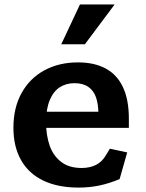

<svg xmlns="http://www.w3.org/2000/svg" viewBox="-20 -838 660 870"><path d="M40.8 -259.2Q40.8 -349.7 77.9 -416.6Q115 -483.6 181.3 -519.5Q247.7 -555.3 333.1 -555.3Q407.7 -555.3 459.2 -527.4Q510.8 -499.5 537.3 -442.8Q563.9 -386 563.9 -300.3V-258.5H177.1V-331.6H443.5L425.8 -304.7V-322.4Q425.8 -365.9 415.2 -396.5Q404.6 -427.2 380.5 -444.1Q356.5 -461.1 317.3 -461.1Q279.8 -461.1 251 -442.7Q222.2 -424.3 205.5 -384.6Q188.8 -344.9 188.8 -284.2Q188.8 -224.8 204.9 -178.6Q221 -132.4 256.9 -104.6Q292.8 -76.8 349.8 -76.8Q387.2 -76.8 415 -90.8Q442.9 -104.8 460.4 -135.5L477.9 -164.2L556.4 -147.3L522 -26.5Q474.6 -6.7 429.8 2.7Q385.1 12 335.9 12Q242.2 12 175.9 -19.9Q109.6 -51.8 75.2 -112.8Q40.8 -173.8 40.8 -259.2ZM499.4 -817.7H342.3L257.6 -637.4H364.6Z"/></svg>

Font: Monaspace Xenon Var
Style: Regular
Weight: 400
Designer: Riley Cran and the Lettermatic Team
Version: Version 1.000 (Monaspace Xenon Var)